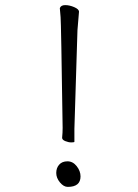

<svg xmlns="http://www.w3.org/2000/svg" viewBox="-20 -727 540 751"><path d="M271 -172Q269 -170 258.5 -170Q248 -170 235.5 -175Q223 -180 223 -188Q225 -208 225 -227Q219 -640 217 -660L214 -695Q218 -707 235 -707Q252 -707 270.5 -699Q289 -691 289 -681L283 -609L271 -223ZM245 4Q229 4 214.5 -13.5Q200 -31 200 -50.5Q200 -70 211.5 -83Q223 -96 244 -96Q265 -96 280 -77Q295 -58 295 -37Q295 4 245 4Z"/></svg>

Font: LXGW WenKai Mono TC Light
Style: Regular
Weight: 300
Designer: LXGW / Fontworks Inc.
Foundry: LXGW / Fontworks Inc.
Version: Version 1.330